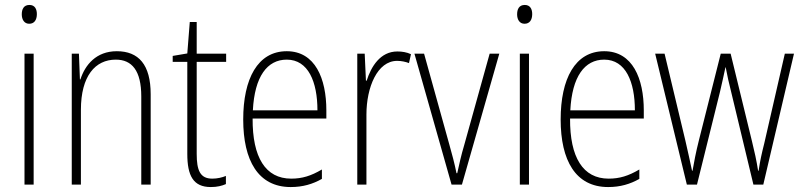

<svg xmlns="http://www.w3.org/2000/svg" viewBox="-20 -746 3240 776"><path d="M99 -726C76 -726 68 -709 68 -688C68 -667 78 -650 98 -650C119 -650 129 -666 129 -689C129 -709 121 -726 99 -726ZM116 -529H79V0H116Z M452 -539C369 -539 324 -484 305 -425H303L299 -529H270V0H307V-302C307 -439 365 -505 448 -505C513 -505 551 -461 551 -356V0H589V-365C589 -485 540 -539 452 -539Z M838 -24C789 -24 775 -57 775 -124V-496H894V-529H775V-657H747L737 -530L678 -520V-496H737V-124C737 -36 761 10 832 10C858 10 877 5 893 -2V-35C879 -29 859 -24 838 -24Z M1139 -539C1021 -539 963 -427 963 -263C963 -98 1023 10 1155 10C1204 10 1244 -2 1281 -23V-61C1237 -35 1201 -24 1157 -24C1053 -24 1000 -110 1001 -267H1299V-300C1299 -428 1254 -539 1139 -539ZM1139 -505C1226 -505 1263 -415 1263 -300H1002C1009 -437 1060 -505 1139 -505Z M1586 -538C1517 -538 1480 -477 1462 -420H1459L1454 -529H1424V0H1461V-283C1461 -393 1505 -500 1585 -500C1603 -500 1620 -496 1633 -491L1641 -527C1624 -535 1605 -538 1586 -538Z M1805 0H1847L1998 -529H1959L1856 -159C1844 -119 1836 -82 1828 -46H1825C1817 -86 1807 -123 1796 -162L1694 -529H1655Z M2101 -726C2078 -726 2070 -709 2070 -688C2070 -667 2080 -650 2100 -650C2121 -650 2131 -666 2131 -689C2131 -709 2123 -726 2101 -726ZM2118 -529H2081V0H2118Z M2422 -539C2304 -539 2246 -427 2246 -263C2246 -98 2306 10 2438 10C2487 10 2527 -2 2564 -23V-61C2520 -35 2484 -24 2440 -24C2336 -24 2283 -110 2284 -267H2582V-300C2582 -428 2537 -539 2422 -539ZM2422 -505C2509 -505 2546 -415 2546 -300H2285C2292 -437 2343 -505 2422 -505Z M2935 -375 3025 0H3065L3189 -529H3152L3069 -167C3058 -123 3053 -101 3046 -56H3044C3038 -95 3029 -136 3019 -176L2933 -529H2893L2805 -180C2793 -133 2784 -86 2779 -56H2777C2769 -93 2761 -131 2750 -178L2666 -529H2628L2756 0H2797L2890 -375C2898 -408 2905 -442 2912 -474H2913C2919 -442 2926 -410 2935 -375Z"/></svg>

Font: Noto Sans Sinhala UI Condensed ExtraLight
Style: Regular
Weight: 200
Width: 3
Designer: Jelle Bosma - Monotype Design Team
Foundry: Monotype Imaging Inc.
Version: Version 2.006